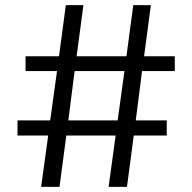

<svg xmlns="http://www.w3.org/2000/svg" viewBox="-20 -727 745 745"><path d="M47.9 -201.2Q47.9 -215.8 47.9 -259.8Q79.1 -259.8 174.8 -259.8Q181.6 -307.6 201.2 -451.2Q170.9 -451.2 79.1 -451.2Q79.1 -465.8 79.1 -508.8Q111.3 -508.8 209 -508.8Q215.8 -558.6 235.4 -707Q252 -707 303.7 -707Q296.9 -657.2 277.3 -508.8Q325.2 -508.8 470.7 -508.8Q477.5 -558.6 497.1 -707Q513.7 -707 565.4 -707Q558.6 -657.2 539.1 -508.8Q568.4 -508.8 658.2 -508.8Q658.2 -494.1 658.2 -451.2Q626 -451.2 531.2 -451.2Q525.4 -403.3 506.8 -259.8Q537.1 -259.8 627 -259.8Q627 -245.1 627 -201.2Q594.7 -201.2 499 -201.2Q492.2 -151.4 472.7 -2Q455.1 -2 401.4 -2Q408.2 -51.8 428.7 -201.2Q380.9 -201.2 237.3 -201.2Q230.5 -151.4 210.9 -2Q193.4 -2 139.6 -2Q146.5 -51.8 167 -201.2Q137.7 -201.2 47.9 -201.2ZM245.1 -259.8Q293 -259.8 436.5 -259.8Q443.4 -307.6 462.9 -451.2Q414.1 -451.2 269.5 -451.2Q263.7 -403.3 245.1 -259.8Z"/></svg>

Font: Gothic A1
Style: Regular
Weight: 400
Designer: HanYang I&C Co.,Ltd.
Version: Version 2.50